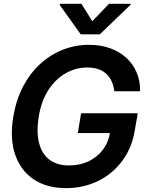

<svg xmlns="http://www.w3.org/2000/svg" viewBox="-20 -971 757 1001"><path d="M324.7 9.8Q224.1 9.8 156 -35.6Q87.9 -81.1 59.1 -164.6Q30.3 -248 49.3 -362.8Q64 -450.7 100.3 -520Q136.7 -589.4 189.9 -637.9Q243.2 -686.5 308.1 -711.9Q373 -737.3 443.8 -737.3Q504.4 -737.3 553.7 -719.7Q603 -702.1 638.4 -669.7Q673.8 -637.2 692.6 -592.8Q711.4 -548.3 710.4 -495.1H576.2Q571.3 -533.7 554.4 -561.5Q537.6 -589.4 508.1 -604.2Q478.5 -619.1 434.6 -619.1Q376 -619.1 323.2 -589.6Q270.5 -560.1 233.2 -503.2Q195.8 -446.3 182.1 -364.3Q168.9 -281.7 183.8 -224.6Q198.7 -167.5 238.5 -137.9Q278.3 -108.4 339.4 -108.4Q395 -108.4 440.7 -129.6Q486.3 -150.9 516.1 -190.2Q545.9 -229.5 554.2 -282.2L583.5 -277.3H385.7L402.8 -380.4H698.2L683.1 -293.5Q668 -199.7 616.9 -131.6Q565.9 -63.5 490.2 -26.9Q414.6 9.8 324.7 9.8ZM404.3 -951.2 461.4 -860.4 548.3 -951.2H661.1L660.2 -945.8L500.5 -792H400.9L291 -945.8L292 -951.2Z"/></svg>

Font: Inter Tight SemiBold
Style: Italic
Weight: 600
Italic angle: -9.39999°
Designer: Rasmus Andersson
Foundry: rsms
Version: Version 3.004